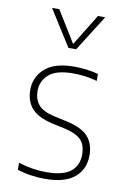

<svg xmlns="http://www.w3.org/2000/svg" viewBox="-91 -862 610 925"><g transform="rotate(10 214.0 -399.5)"><path d="M196 9Q123 9 60 -11.5V-45.5Q100 -33.5 132 -28.8Q164 -24 197.5 -24Q277.5 -24 315 -53.5Q352.5 -83 352.5 -137Q352.5 -184 328.5 -208.8Q304.5 -233.5 249 -246L184.5 -260Q112 -277 82 -312.2Q52 -347.5 52 -401.5Q52 -464 98.8 -506Q145.5 -548 242.5 -548Q303 -548 360 -533V-499Q326.5 -508 299.8 -511.5Q273 -515 242.5 -515Q159.5 -515 123.5 -482.8Q87.5 -450.5 87.5 -403Q87.5 -362 109.5 -335.2Q131.5 -308.5 187 -296L251.5 -282Q327.5 -265 357.8 -230Q388 -195 388 -140Q388 -71 340 -31Q292 9 196 9ZM198 -632 87 -808H122.5L217 -654.5L311.5 -808H347L236 -632Z"/></g></svg>

Font: Encode Sans Th
Style: Regular
Weight: 100
Designer: Multiple Designers
Foundry: Impallari Type
Version: Version 3.002; ttfautohint (v1.8.3) -l 8 -r 50 -G 200 -x 14 